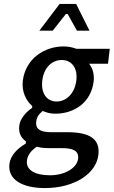

<svg xmlns="http://www.w3.org/2000/svg" viewBox="-20 -739 578 976"><path d="M165 8 167 7H169C186 12 204 14 230 14H294C347 14 382 25 377 68C371 115 310 152 234 152C159 152 111 126 117 77C120 52 135 29 165 8ZM208 217C361 217 469 142 480 49C490 -32 437 -67 322 -67H239C181 -67 160 -86 164 -120C167 -145 178 -159 195 -173L197 -175L200 -174C219 -165 242 -161 261 -161C358 -161 443 -218 456 -325C460 -358 452 -388 439 -406L433 -415H529L538 -491H369H368C350 -498 328 -503 303 -503C206 -503 110 -441 96 -329C89 -272 114 -226 143 -201L144 -199L143 -190L141 -189C112 -169 82 -136 78 -100C73 -61 89 -37 111 -21L112 -20L111 -10L109 -8C62 20 33 55 28 94C18 175 95 217 208 217ZM195 -330C203 -396 245 -434 294 -434C343 -434 376 -395 368 -330C360 -263 316 -223 268 -223C219 -223 187 -263 195 -330ZM248 -583 315 -668H324L371 -583H435L367 -719H283L180 -583Z"/></svg>

Font: Falling Sky
Style: LightObl
Weight: 400
Designer: Paul D. Hunt
Foundry: Adobe Systems Incorporated
Version: Version 1.02